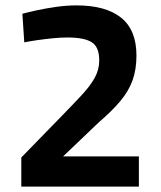

<svg xmlns="http://www.w3.org/2000/svg" viewBox="-20 -692 596 712"><path d="M59 0V-108L210 -263Q253 -307 284 -340.5Q315 -374 331.5 -404Q348 -434 348 -468Q348 -518 320 -535.5Q292 -553 230 -553Q205 -553 175 -550Q145 -547 117.5 -543Q90 -539 70 -535L63 -641Q85 -647 117.5 -654Q150 -661 188.5 -666.5Q227 -672 264 -672Q372 -672 429 -626.5Q486 -581 486 -486Q486 -434 471.5 -394Q457 -354 426.5 -317.5Q396 -281 346 -238L214 -112H495V0Z"/></svg>

Font: Cairo Play
Style: Bold
Weight: 700
Version: Version 3.119